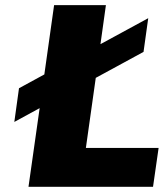

<svg xmlns="http://www.w3.org/2000/svg" viewBox="-20 -720 640 740"><path d="M591.3 -149.9 569.8 0H89.8L132.8 -303.2L35.2 -250L53.2 -379.9L150.9 -433.1L188.5 -700.2H388.2L367.2 -549.8L551.3 -649.9L533.2 -520L349.1 -419.9L311 -149.9Z"/></svg>

Font: Fivo Sans Heavy
Style: Regular
Weight: 900
Designer: Alexander Slobzheninov
Foundry: Alexander Slobzheninov
Version: 1.0